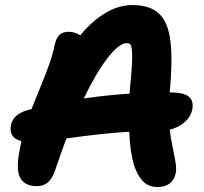

<svg xmlns="http://www.w3.org/2000/svg" viewBox="-20 -730 807 761"><path d="M604 11.2Q573.7 11.2 553.5 -5.1Q533.2 -21.5 518.1 -57.1Q497.1 -105.5 492.2 -208Q387.2 -201.7 243.2 -181.2Q231.9 -152.8 199.2 -57.1Q188 -22.9 170.4 -7.6Q152.8 7.8 127 7.8Q77.1 7.8 59.8 -25.9Q42.5 -59.6 58.1 -136.2Q59.1 -142.1 61.5 -153.3Q64 -164.6 64.9 -170.9Q12.7 -183.6 23.9 -235.8Q31.7 -276.4 89.8 -293.9Q100.6 -295.9 105 -297.9Q114.3 -321.8 138.2 -379.9Q162.1 -438 175.5 -476.3Q189 -514.6 196.8 -551.8Q202.6 -579.6 215.8 -591.8Q229 -604 252 -604Q277.3 -604 297.9 -589.8Q345.2 -647.5 398.2 -678.7Q451.2 -710 503.9 -710Q575.7 -710 611.6 -674.8Q647.5 -639.6 656 -563Q664.6 -486.3 652.8 -365.2V-363.8Q708.5 -363.8 728.5 -346.7Q748.5 -329.6 742.2 -296.9Q736.3 -267.6 712.6 -246.3Q689 -225.1 652.8 -215.8Q656.7 -182.1 664.6 -144.8Q672.4 -107.4 676 -84.7Q679.7 -62 676.8 -44.9Q665 11.2 604 11.2ZM481.9 -559.1Q452.6 -559.1 407.2 -501Q361.8 -442.9 312 -339.8Q417.5 -354.5 494.1 -358.9V-368.2Q500.5 -434.1 502.7 -470Q504.9 -505.9 503.2 -526.9Q501.5 -547.9 496.8 -553.5Q492.2 -559.1 481.9 -559.1Z"/></svg>

Font: Shantell Sans Normal
Style: Bold Italic
Weight: 700
Italic angle: -11.31°
Designer: Stephen Nixon, Anya Danilova, Shantell Martin
Foundry: Arrow Type
Version: Version 1.006;[559af2be0]